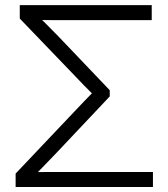

<svg xmlns="http://www.w3.org/2000/svg" viewBox="-20 -748 674 768"><path d="M42.5 0V-53.7L290.5 -315.4Q302.7 -328.1 314.9 -341.1Q327.1 -354 339.1 -366Q351.1 -377.9 361.8 -389.2V-360.4Q351.1 -371.6 339.1 -383.3Q327.1 -395 314.9 -407.5Q302.7 -419.9 290.5 -433.1L59.1 -673.8V-727.5H586.9V-667.5H250.5Q221.2 -667.5 193.4 -667.5Q165.5 -667.5 138.2 -668V-678.2Q150.4 -666.5 162.6 -654.1Q174.8 -641.6 187.7 -628.7Q200.7 -615.7 214.4 -601.6L418.9 -387.2V-362.3L213.9 -145Q197.8 -127.9 181.9 -111.6Q166 -95.2 150.9 -79.6Q135.7 -64 121.6 -49.3V-59.6Q153.3 -60.1 185.1 -60.1Q216.8 -60.1 250.5 -60.1H591.8V0Z"/></svg>

Font: Inter 28pt Light
Style: Regular
Weight: 300
Designer: Rasmus Andersson
Foundry: rsms
Version: Version 4.001;git-66647c0bb